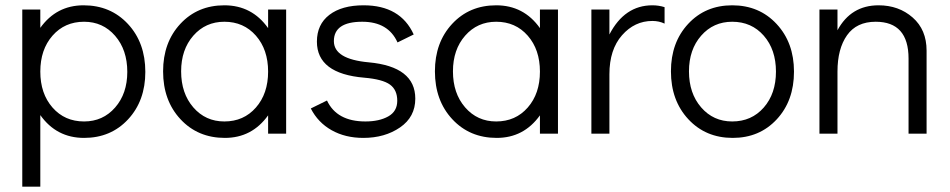

<svg xmlns="http://www.w3.org/2000/svg" viewBox="-20 -504 3584 724"><path d="M528 -233Q528 -124 463 -54Q398 16 297 16Q193 16 132 -70V200H64V-468H132V-399Q193 -484 295 -484Q397 -484 462.5 -413.5Q528 -343 528 -233ZM297 -46Q368 -46 414 -98.5Q460 -151 460 -233Q460 -316 414 -369Q368 -422 297 -422Q224 -422 178 -369.5Q132 -317 132 -234Q132 -151 178 -98.5Q224 -46 297 -46Z M991 -468H1059V0H991V-69Q930 16 828 16Q726 16 660.5 -54.5Q595 -125 595 -235Q595 -344 660 -414Q725 -484 826 -484Q930 -484 991 -398ZM826 -46Q899 -46 945 -98.5Q991 -151 991 -234Q991 -317 945 -369.5Q899 -422 826 -422Q755 -422 709 -369.5Q663 -317 663 -235Q663 -152 709 -99Q755 -46 826 -46Z M1350 16Q1282 16 1230.5 -13Q1179 -42 1152 -95L1213 -125Q1250 -46 1358 -46Q1410 -46 1444 -65Q1478 -84 1478 -124Q1478 -165 1450.5 -185Q1423 -205 1354 -211Q1175 -226 1175 -347Q1175 -412 1222 -448Q1269 -484 1351 -484Q1490 -484 1540 -374L1479 -344Q1444 -422 1346 -422Q1239 -422 1239 -349Q1239 -281 1370 -269Q1546 -253 1546 -132Q1546 -63 1488.5 -23.5Q1431 16 1350 16Z M2016 -468H2084V0H2016V-69Q1955 16 1853 16Q1751 16 1685.5 -54.5Q1620 -125 1620 -235Q1620 -344 1685 -414Q1750 -484 1851 -484Q1955 -484 2016 -398ZM1851 -46Q1924 -46 1970 -98.5Q2016 -151 2016 -234Q2016 -317 1970 -369.5Q1924 -422 1851 -422Q1780 -422 1734 -369.5Q1688 -317 1688 -235Q1688 -152 1734 -99Q1780 -46 1851 -46Z M2440 -484Q2464 -484 2486 -477V-415Q2465 -425 2440 -425Q2373 -425 2325.5 -371Q2278 -317 2278 -224V0H2210V-468H2278V-374Q2335 -484 2440 -484Z M2743 16Q2641 16 2575.5 -54.5Q2510 -125 2510 -235Q2510 -344 2575 -414Q2640 -484 2741 -484Q2843 -484 2908.5 -413.5Q2974 -343 2974 -234Q2974 -124 2909 -54Q2844 16 2743 16ZM2741 -46Q2814 -46 2860 -98.5Q2906 -151 2906 -234Q2906 -317 2860 -369.5Q2814 -422 2741 -422Q2670 -422 2624 -369.5Q2578 -317 2578 -235Q2578 -152 2624 -99Q2670 -46 2741 -46Z M3293 -484Q3369 -484 3421.5 -438Q3474 -392 3474 -313V0H3406V-283Q3406 -422 3282 -422Q3210 -422 3174 -371Q3138 -320 3138 -234V0H3070V-468H3138V-390Q3189 -484 3293 -484Z"/></svg>

Font: Didact Gothic
Style: Regular
Weight: 400
Designer: Daniel Johnson
Foundry: Daniel Johnson
Version: Version 2.101;PS 002.101;hotconv 1.0.88;makeotf.lib2.5.64775